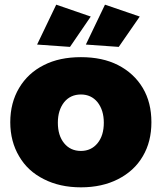

<svg xmlns="http://www.w3.org/2000/svg" viewBox="-20 -796 697 823"><path d="M486 -517C441 -540 388 -551 327 -551C266 -551 213 -540 168 -517C122 -494 87 -461 62 -419C37 -377 24 -328 24 -272C24 -217 37 -168 62 -126C87 -83 122 -51 168 -28C213 -5 266 7 327 7C388 7 441 -5 486 -28C531 -51 567 -83 592 -126C617 -168 629 -217 629 -272C629 -328 617 -377 592 -419C567 -461 531 -494 486 -517ZM255 -358C273 -380 297 -391 327 -391C356 -391 380 -380 398 -358C416 -335 425 -306 425 -270C425 -233 416 -204 398 -182C380 -160 356 -149 327 -149C297 -149 273 -160 255 -182C237 -204 228 -233 228 -270C228 -306 237 -335 255 -358ZM221 -776 139 -605 280 -595 369 -725ZM430 -776 348 -605 489 -595 579 -725Z"/></svg>

Font: Argentum Sans ExtraBold
Style: Regular
Weight: 800
Designer: Julieta Ulanovsky
Foundry: Julieta Ulanovsky
Version: Version 5.001;February 15, 2019;FontCreator 11.5.0.2425 64-b